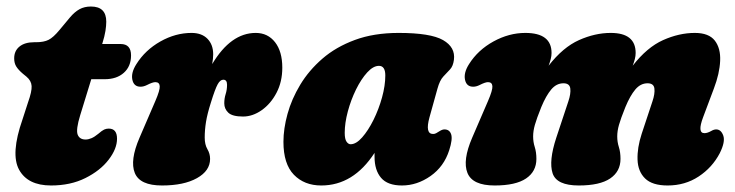

<svg xmlns="http://www.w3.org/2000/svg" viewBox="-20 -559 2256 589"><path d="M61 -324 50 -333Q36.5 -344.5 30 -354.8Q23.5 -365 23.5 -380Q23.5 -403 39.8 -416.2Q56 -429.5 85.5 -429.5H91Q114.5 -429.5 129 -436.8Q143.5 -444 162.5 -467L195 -506Q209 -522.5 224 -530.8Q239 -539 259 -539Q306 -539 306 -492.5Q306 -480.5 303.5 -464.2Q301 -448 293.5 -424H350Q382 -424 382 -389Q382 -355.5 360 -335.8Q338 -316 301 -316H260L226 -205.5Q212.5 -161.5 218.2 -146.2Q224 -131 242.5 -131Q251 -131 260.5 -135Q270 -139 281.5 -148.5Q293 -158.5 299.5 -161.5Q306 -164.5 313.5 -164.5Q339 -164.5 339 -133.5Q339 -102.5 313.2 -69Q287.5 -35.5 242 -12.8Q196.5 10 136.5 10Q65 10 38.5 -38.5Q12 -87 49 -192.5L66 -245Q78 -278.5 77 -295Q76 -311.5 61 -324Z M411 -293Q390.5 -293 386 -314.5Q381.5 -336 398.5 -362.5Q425.5 -405.5 472 -431.8Q518.5 -458 567.5 -458Q599 -458 616.5 -440Q634 -422 634 -392.5Q634 -380 631 -362.5Q688 -458 764.5 -458Q801.5 -458 823.8 -429.5Q846 -401 846 -351.5Q846 -308 828.2 -274.2Q810.5 -240.5 782.8 -221Q755 -201.5 725.5 -201.5Q693 -201.5 680.5 -213.2Q668 -225 668 -242Q668 -257 672.2 -270.2Q676.5 -283.5 676.5 -299Q676.5 -314.5 665 -314.5Q655.5 -314.5 647.8 -300.5Q640 -286.5 627 -244.5Q616 -210 612 -185.2Q608 -160.5 608 -137Q608 -115.5 616.2 -101.5Q624.5 -87.5 624.5 -71.5Q624.5 -35 584.2 -12.5Q544 10 477 10Q409 10 393.5 -28.5Q378 -67 408 -136.5L456.5 -249Q471 -282.5 470 -294.8Q469 -307 456.5 -307Q448 -307 430.5 -298Q420.5 -293 411 -293Z M1297.5 -199Q1283.5 -148 1308.5 -148Q1314 -148 1318.2 -150.5Q1322.5 -153 1329 -157Q1337 -162 1343.5 -162Q1359 -162 1364 -147Q1369 -132 1358 -98Q1342 -48 1300.8 -19Q1259.5 10 1213 10Q1169 10 1149 -13.5Q1129 -37 1129 -78Q1129 -84 1129 -90Q1064 10 965.5 10Q913.5 10 881.5 -23Q849.5 -56 849.5 -124Q849.5 -164 862 -209.5Q874.5 -255 901 -299Q927.5 -343 969 -379Q1010.5 -415 1068.8 -436.5Q1127 -458 1203 -458Q1301 -458 1339.2 -436Q1377.5 -414 1372.5 -375.5Q1370 -356 1360.5 -346Q1351 -336 1340 -324.2Q1329 -312.5 1322 -287ZM1037.5 -151.5Q1037.5 -132.5 1043 -124.5Q1048.5 -116.5 1055.5 -116.5Q1072.5 -116.5 1091 -137.5Q1109.5 -158.5 1125.8 -191.2Q1142 -224 1152 -260.2Q1162 -296.5 1162 -327.5Q1162 -357 1142.5 -357Q1125 -357 1106.5 -336.8Q1088 -316.5 1072.2 -284.5Q1056.5 -252.5 1047 -217Q1037.5 -181.5 1037.5 -151.5Z M1686.5 -136.5 1723.5 -248Q1731.5 -271.5 1729.5 -287.5Q1727.5 -303.5 1708.5 -303.5Q1687 -303.5 1671 -284.5Q1655 -265.5 1640.5 -230.5Q1626 -194.5 1620.8 -175.8Q1615.5 -157 1615.5 -140.5Q1615.5 -123.5 1620.5 -107.8Q1625.5 -92 1625.5 -71.5Q1625.5 -33 1593.8 -11.5Q1562 10 1497.5 10Q1429.5 10 1414 -28.5Q1398.5 -67 1428.5 -136.5L1477 -249Q1491.5 -282.5 1490.5 -294.8Q1489.5 -307 1477 -307Q1468.5 -307 1451 -298Q1441 -293 1431.5 -293Q1411 -293 1406.5 -314.5Q1402 -336 1419 -362.5Q1446 -405.5 1493.8 -431.8Q1541.5 -458 1591.5 -458Q1672 -458 1672 -396.5Q1672 -387.5 1669.5 -377.8Q1667 -368 1663 -357.5Q1707 -414 1756.2 -436Q1805.5 -458 1853.5 -458Q1930 -458 1930 -396.5Q1930 -387.5 1927.5 -377.8Q1925 -368 1921 -357.5Q1965 -414 2014.2 -436Q2063.5 -458 2111.5 -458Q2154.5 -458 2172.8 -434.5Q2191 -411 2189.2 -372.2Q2187.5 -333.5 2170 -287.5L2137 -199.5Q2118.5 -150.5 2141 -150.5Q2150 -150.5 2161.5 -157Q2170 -162 2177 -162Q2192 -162 2198.8 -143Q2205.5 -124 2188 -89Q2165 -45 2123.2 -17.5Q2081.5 10 2028 10Q1981 10 1959 -11.5Q1937 -33 1935.8 -69.2Q1934.5 -105.5 1948.5 -148.5L1981.5 -248Q1989.5 -271.5 1987.5 -287.5Q1985.5 -303.5 1966.5 -303.5Q1945 -303.5 1929 -284.5Q1913 -265.5 1898.5 -230.5Q1884 -194.5 1878.8 -175.8Q1873.5 -157 1873.5 -140.5Q1873.5 -123.5 1878.5 -107.8Q1883.5 -92 1883.5 -71.5Q1883.5 -33 1851.8 -11.5Q1820 10 1755.5 10Q1687.5 10 1675.2 -27.5Q1663 -65 1686.5 -136.5Z"/></svg>

Font: Fraunces 144pt S100 Black
Style: Italic
Weight: 900
Italic angle: -16°
Version: Version 1.000; ttfautohint (v1.8.3)